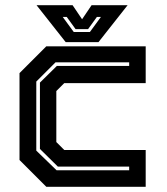

<svg xmlns="http://www.w3.org/2000/svg" viewBox="-20 -718 642 738"><path d="M158 0 55 -103V-437L158 -540H540V-398.5H227L196.5 -368V-172L227 -141.5H540V0ZM197.5 -63.5H476.5V-77.5H202.5L133.5 -145.5V-400.5L198.5 -464.5H476.5V-478.5H193.5L119.5 -404.5V-139ZM232.5 -556 120.5 -698H259L295.5 -644L332 -698H470.5L358.5 -556ZM263.5 -595H325.5L368 -653H352.5L318.5 -606H270.5L236.5 -653H221Z"/></svg>

Font: Tourney Thin
Style: Regular
Weight: 100
Designer: Tyler Finck
Foundry: Etcetera Type Co
Version: Version 1.015